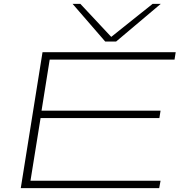

<svg xmlns="http://www.w3.org/2000/svg" viewBox="-20 -969 942 989"><path d="M87 0 199 -700H885L879 -662H236L194 -399H807L801 -361H189L137 -38H807L800 0ZM808 -949 578 -755H522L354 -949H394L553 -779L766 -949Z"/></svg>

Font: Georama ExtraExtended ExtraLight
Style: Italic
Weight: 200
Width: 8
Italic angle: -9°
Designer: Jean-Baptiste Levee
Foundry: Production Type
Version: Version 1.000